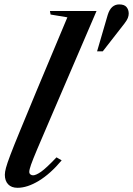

<svg xmlns="http://www.w3.org/2000/svg" viewBox="-20 -862 618 892"><path d="M61.5 10.5Q33 10.5 17.8 -5.8Q2.5 -22 2.5 -50Q2.5 -63 7.8 -82.5Q13 -102 28 -141.8Q43 -181.5 72.5 -253Q102 -324.5 150.5 -441.5L293 -781.5L215 -794.5L212 -811H428.5L210.5 -303.5Q173.5 -218 153 -169.2Q132.5 -120.5 124.2 -97Q116 -73.5 116 -63.5Q116 -56 121.2 -51.8Q126.5 -47.5 133.5 -47.5Q147 -47.5 171 -64.2Q195 -81 242.5 -131L266.5 -117Q214 -54.5 160.5 -22Q107 10.5 61.5 10.5ZM431 -623.5 480.5 -793Q488.5 -818.5 502 -830Q515.5 -841.5 533.5 -841.5Q558 -841.5 568 -829Q578 -816.5 578 -799Q578 -789 573.8 -778.2Q569.5 -767.5 558 -752.5L457.5 -623.5Z"/></svg>

Font: Libre Caslon Text Medium Italic
Style: Regular
Weight: 500
Italic angle: -22.583°
Designer: Pablo Impallari, Rodrigo Fuenzalida, Katja Schimmel
Foundry: Pablo Impallari, Rodrigo Fuenzalida
Version: Version 2.000